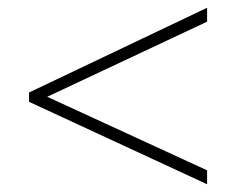

<svg xmlns="http://www.w3.org/2000/svg" viewBox="-20 -610 610 496"><path d="M515 -134V-170L102 -360L515 -554V-590L55 -371V-347Z"/></svg>

Font: Noto Sans Cherokee ExtraLight
Style: Regular
Weight: 200
Designer: Monotype Design Team
Foundry: Monotype Imaging Inc.
Version: Version 2.001